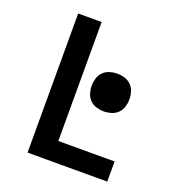

<svg xmlns="http://www.w3.org/2000/svg" viewBox="-124 -769 797 869"><g transform="rotate(20 275.0 -335.0)"><path d="M105 0V-670H218V-97H489V0ZM365 -293Q347 -293 329 -298.5Q311 -304 298 -317Q285 -330 279.5 -348Q274 -366 274 -384Q274 -402 279.5 -420Q285 -438 298 -451Q311 -464 329 -469.5Q347 -475 365 -475Q383 -475 401 -469.5Q419 -464 432 -451Q445 -438 450.5 -420Q456 -402 456 -384Q456 -366 450.5 -348Q445 -330 432 -317Q419 -304 401 -298.5Q383 -293 365 -293Z"/></g></svg>

Font: Lode
Style: Bold
Weight: 700
Monospace: yes
Designer: Belleve Invis
Foundry: Belleve Invis
Version: Version 29.2.0; ttfautohint (v1.8.3)